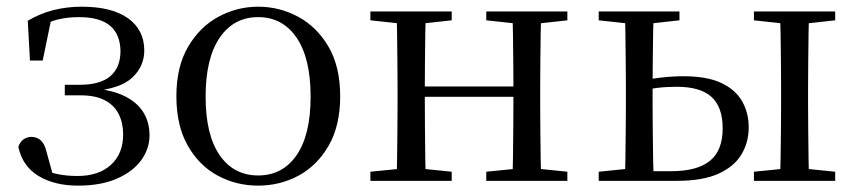

<svg xmlns="http://www.w3.org/2000/svg" viewBox="-20 -551 2625 585"><path d="M217.6 14.6Q146.2 14.6 97.3 -14.9Q48.4 -44.5 35.9 -103.6Q41.2 -119.3 52.2 -126.7Q63.2 -134 75.8 -134Q92.1 -134 104.1 -123.5Q116.1 -112.9 121.6 -88.9L144.1 -7.5L95.8 -42.1Q125.9 -26.9 153.6 -20.9Q181.3 -14.8 216.3 -14.8Q280.6 -14.8 317.9 -48.7Q355.2 -82.5 355.2 -141.5Q355.2 -176.1 341.8 -203.1Q328.4 -230.1 299.9 -245.3Q271.3 -260.6 224 -260.6H177.4V-292.6H221.6Q286.2 -292.6 316.7 -319.4Q347.3 -346.3 347.1 -396.1Q346.1 -446.9 315 -472.9Q283.9 -498.8 220.8 -498.8Q186.2 -498.8 156.4 -491.7Q126.6 -484.6 97 -466.1L137 -497.1L110.1 -366.5H71.3L64.6 -487.8Q102.3 -510 143.2 -520.3Q184.1 -530.6 229 -530.6Q320.5 -530.6 370 -495.4Q419.4 -460.1 419.6 -397.7Q419.9 -349.6 383.4 -314.9Q346.9 -280.3 260.8 -273.2L262.6 -282Q323 -276.8 361.1 -257.4Q399.2 -238.1 417.4 -207.8Q435.6 -177.5 435.6 -138.7Q435.6 -98 410.4 -63.1Q385.1 -28.2 336.5 -6.8Q288 14.6 217.6 14.6Z M766.5 14.6Q700.2 14.6 643.4 -15.9Q586.6 -46.5 552 -107.4Q517.4 -168.3 517.4 -257.8Q517.4 -347.6 553.1 -408.5Q588.7 -469.3 645.7 -500Q702.7 -530.6 766.5 -530.6Q831.2 -530.6 888.2 -500.1Q945.2 -469.5 980.9 -408.7Q1016.5 -347.8 1016.5 -257.8Q1016.5 -168 981.4 -107.2Q946.3 -46.3 889.5 -15.8Q832.7 14.6 766.5 14.6ZM766.5 -16.4Q841 -16.4 883.7 -78.2Q926.4 -140.1 926.4 -256.6Q926.4 -373.4 883.7 -436.1Q841 -498.8 766.5 -498.8Q692.1 -498.8 649.3 -436.1Q606.5 -373.4 606.5 -256.6Q606.5 -140.1 649.3 -78.2Q692.1 -16.4 766.5 -16.4Z M1188.1 0Q1189.3 -24.4 1189.8 -65.4Q1190.3 -106.3 1190.8 -150.3Q1191.3 -194.3 1191.3 -228.5V-288.3Q1191.3 -321.7 1190.8 -365.7Q1190.3 -409.8 1189.8 -450.8Q1189.3 -491.8 1188.1 -516H1277.3Q1276.3 -491.7 1275.8 -450.1Q1275.3 -408.6 1274.8 -363Q1274.3 -317.5 1274.3 -279.8V-260.2Q1274.3 -210.2 1274.8 -159.3Q1275.3 -108.5 1275.8 -66.4Q1276.3 -24.3 1277.3 0ZM1540.4 0Q1542.4 -24.3 1542.9 -66.4Q1543.4 -108.5 1543.9 -159.3Q1544.4 -210.2 1544.4 -260.2V-279.8Q1544.4 -317.4 1543.9 -363.1Q1543.4 -408.7 1542.9 -450.2Q1542.4 -491.7 1540.4 -516H1628.9Q1627.9 -491.7 1627.4 -450.7Q1626.9 -409.7 1626.4 -365.7Q1625.9 -321.7 1625.9 -288.3V-228.5Q1625.9 -194.3 1626.4 -150.3Q1626.9 -106.3 1627.4 -65.4Q1627.9 -24.4 1628.9 0ZM1108.5 0V-27.8L1217.7 -38.6H1249.7L1356.3 -27.8V0ZM1108.5 -489.1V-516H1356.3V-489.1L1249.7 -477.4H1217.7ZM1461.6 0V-27.8L1569.8 -38.6H1602.8L1708.7 -27.8V0ZM1461.6 -489.1V-516H1708.7V-489.1L1602.8 -477.4H1569.8ZM1232 -256V-287.5H1584.9V-256Z M1919.1 0V-29.4H2025.4Q2103.8 -29.4 2142.9 -60.8Q2181.9 -92.3 2181.9 -159.7Q2181.9 -224.7 2148 -255.6Q2114.1 -286.6 2042.3 -286.6Q2010.8 -286.6 1982.4 -283.2Q1954 -279.8 1925.7 -273.8V-304.8Q1959.6 -310.5 1994.1 -314.6Q2028.6 -318.7 2062.4 -318.7Q2133.8 -318.7 2177.3 -298.4Q2220.7 -278.1 2240.9 -242.8Q2261.2 -207.5 2261.2 -162.8Q2261.2 -117.1 2239 -80.3Q2216.9 -43.4 2169 -21.7Q2121.1 0 2042.3 0ZM1884 0Q1885 -24.4 1885.5 -65.3Q1886 -106.3 1886.5 -150.3Q1887 -194.3 1887 -228.5V-288.3Q1887 -321.7 1886.5 -365.7Q1886 -409.7 1885.5 -450.7Q1885 -491.8 1884 -516H1971.7Q1970.7 -491.8 1970 -450.7Q1969.4 -409.7 1968.9 -365.7Q1968.4 -321.7 1968.4 -287.5V-228.5Q1968.4 -194.3 1968.9 -150.3Q1969.4 -106.3 1970 -65.3Q1970.7 -24.4 1971.7 0ZM2355.9 0Q2357.7 -24.4 2358.3 -65.3Q2358.9 -106.3 2359.4 -150.3Q2359.9 -194.3 2359.9 -228.5V-288.3Q2359.9 -321.7 2359.4 -365.7Q2358.9 -409.7 2358.3 -450.7Q2357.7 -491.8 2355.9 -516H2445.1Q2444.1 -491.8 2443.6 -450.7Q2443.1 -409.7 2442.6 -365.7Q2442.1 -321.7 2442.1 -288.3V-228.5Q2442.1 -194.3 2442.6 -150.3Q2443.1 -106.3 2443.6 -65.3Q2444.1 -24.4 2445.1 0ZM1804.2 -489.1V-516H2050.2V-489.1L1944.6 -477.4H1911.6ZM2277.1 0V-27.8L2385.1 -38.6H2418.3L2524.7 -27.8V0ZM2277.1 -489.1V-516H2524.7V-489.1L2418.3 -477.4H2385.1ZM1804.2 0V-27.8L1911.6 -38.6H1930.3V0Z"/></svg>

Font: Noto Serif HK
Style: Regular
Weight: 200
Designer: Ryoko NISHIZUKA 西塚涼子 (kana & ideographs); Frank Grießhammer (Latin, Greek & Cyrillic); Wenlong ZHANG 张文龙 (bopomofo); San
Foundry: Adobe
Version: Version 2.001;hotconv 1.1.0;makeotfexe 2.6.0